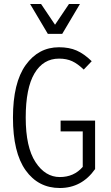

<svg xmlns="http://www.w3.org/2000/svg" viewBox="-20 -935 556 963"><path d="M45 -345Q45 -520 109 -609Q173 -698 276 -698Q327 -698 364.5 -681.5Q402 -665 440 -628L400 -586Q370 -615 342 -628Q314 -641 276 -641Q197 -641 153 -567Q109 -493 109 -345Q109 -197 158 -122Q207 -47 280 -47Q351 -47 395 -98V-276H284V-330H457V-87Q390 8 280 8Q172 8 108.5 -81Q45 -170 45 -345ZM381 -915 292 -765H220L131 -915H186L256 -811L326 -915Z"/></svg>

Font: Radio Canada Condensed Light
Style: Regular
Weight: 300
Width: 3
Designer: Charles Daoud, Etienne Aubert Bonn, Alexandre Saumier Demers, Jacques Le Bailly
Foundry: Radio-Canada
Version: Version 2.104; ttfautohint (v1.8.4.7-5d5b);gftools[0.9.28.de